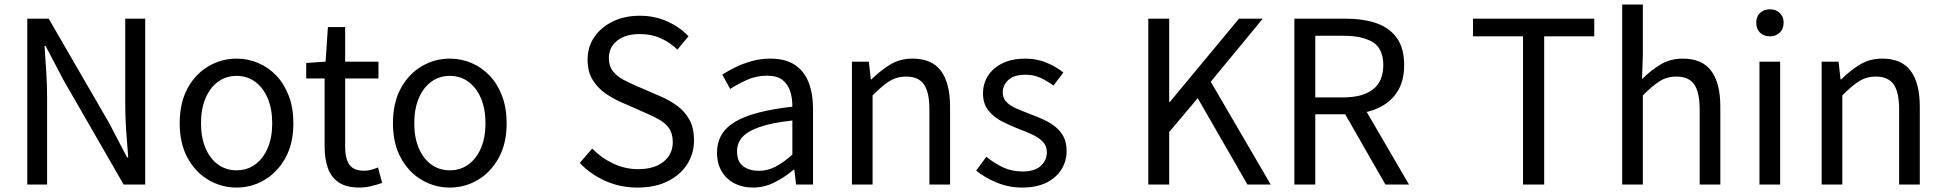

<svg xmlns="http://www.w3.org/2000/svg" viewBox="-20 -816 8593 849"><path d="M100.6 0V-733.4H195.4L462.8 -271.5L541.9 -119.9H546.9Q542.3 -175.3 538.1 -235.1Q533.8 -295 533.8 -352.2V-733.4H622.1V0H526.7L260.4 -462.7L181.3 -613.5H176.9Q180.4 -558.2 184.4 -500.7Q188.3 -443.1 188.3 -384.9V0Z M1026.1 13.4Q959.6 13.4 902 -20.3Q844.4 -54 809.5 -117.6Q774.6 -181.2 774.6 -271Q774.6 -361.9 809.5 -425.7Q844.4 -489.4 902 -523.1Q959.6 -556.8 1026.1 -556.8Q1075.9 -556.8 1121.3 -537.7Q1166.7 -518.6 1201.8 -481.9Q1236.8 -445.3 1257 -392.1Q1277.3 -338.9 1277.3 -271Q1277.3 -181.2 1242.1 -117.6Q1206.8 -54 1149.7 -20.3Q1092.7 13.4 1026.1 13.4ZM1026.1 -62.9Q1073.2 -62.9 1108.7 -88.9Q1144.2 -114.9 1164 -161.8Q1183.7 -208.7 1183.7 -271Q1183.7 -333.8 1164 -380.8Q1144.2 -427.8 1108.7 -454.2Q1073.2 -480.5 1026.1 -480.5Q979.1 -480.5 943.6 -454.2Q908.1 -427.8 888.4 -380.8Q868.8 -333.8 868.8 -271Q868.8 -208.7 888.4 -161.8Q908.1 -114.9 943.6 -88.9Q979.1 -62.9 1026.1 -62.9Z M1569.5 13.4Q1511.9 13.4 1478 -9.3Q1444.2 -32 1429.8 -72.8Q1415.4 -113.5 1415.4 -167.7V-469H1334.1V-537.6L1419.7 -543.4L1430 -696.2H1506.2V-543.4H1653.6V-469H1506.2V-165.4Q1506.2 -116 1524.6 -88.5Q1542.9 -61 1590.4 -61Q1605 -61 1622.1 -65.4Q1639.1 -69.8 1651.5 -75.6L1669.8 -7Q1647.2 0.6 1621.2 7Q1595.2 13.4 1569.5 13.4Z M1969.1 13.4Q1902.6 13.4 1845 -20.3Q1787.4 -54 1752.5 -117.6Q1717.6 -181.2 1717.6 -271Q1717.6 -361.9 1752.5 -425.7Q1787.4 -489.4 1845 -523.1Q1902.6 -556.8 1969.1 -556.8Q2018.9 -556.8 2064.3 -537.7Q2109.7 -518.6 2144.8 -481.9Q2179.8 -445.3 2200 -392.1Q2220.3 -338.9 2220.3 -271Q2220.3 -181.2 2185.1 -117.6Q2149.8 -54 2092.7 -20.3Q2035.7 13.4 1969.1 13.4ZM1969.1 -62.9Q2016.2 -62.9 2051.7 -88.9Q2087.2 -114.9 2107 -161.8Q2126.7 -208.7 2126.7 -271Q2126.7 -333.8 2107 -380.8Q2087.2 -427.8 2051.7 -454.2Q2016.2 -480.5 1969.1 -480.5Q1922.1 -480.5 1886.6 -454.2Q1851.1 -427.8 1831.4 -380.8Q1811.8 -333.8 1811.8 -271Q1811.8 -208.7 1831.4 -161.8Q1851.1 -114.9 1886.6 -88.9Q1922.1 -62.9 1969.1 -62.9Z M2799.6 13.4Q2722.3 13.4 2656.7 -16Q2591.2 -45.5 2543.5 -95.4L2598.6 -159.3Q2638.2 -118 2691.3 -93Q2744.3 -68 2801.1 -68Q2873.7 -68 2914.3 -101.1Q2954.9 -134.1 2954.9 -187.3Q2954.9 -225.8 2938.5 -248.7Q2922.2 -271.7 2894.7 -287.3Q2867.2 -302.8 2832.2 -317.7L2727.4 -363.8Q2693.3 -378.5 2658.8 -401.9Q2624.3 -425.2 2601.3 -461.9Q2578.2 -498.5 2578.2 -551.9Q2578.2 -608.8 2608.2 -652.5Q2638.1 -696.2 2690.3 -721.3Q2742.4 -746.4 2809.2 -746.4Q2874.8 -746.4 2930.6 -721.3Q2986.4 -696.2 3024.4 -655.7L2975.6 -596.8Q2942.3 -628.5 2901.4 -646.9Q2860.5 -665.4 2809.2 -665.4Q2746.9 -665.4 2709.6 -636.6Q2672.4 -607.8 2672.4 -558.6Q2672.4 -523 2690.9 -500.2Q2709.3 -477.3 2737.4 -463Q2765.4 -448.6 2793.6 -436.2L2897.5 -391.3Q2940.5 -373.3 2974.7 -348Q3008.9 -322.8 3028.9 -286.1Q3048.8 -249.4 3048.8 -194.6Q3048.8 -136.9 3018.7 -89.7Q2988.5 -42.5 2932.6 -14.5Q2876.8 13.4 2799.6 13.4Z M3309.2 13.4Q3263.9 13.4 3228.1 -4.9Q3192.2 -23.2 3171.4 -57.9Q3150.6 -92.5 3150.6 -141.3Q3150.6 -230.1 3230.5 -277.5Q3310.3 -325 3483.7 -344.2Q3484.1 -379.4 3474.8 -410.5Q3465.5 -441.7 3441.2 -461.5Q3416.9 -481.3 3372 -481.3Q3324.6 -481.3 3283.1 -462.8Q3241.7 -444.3 3209 -422.7L3173.9 -486Q3199 -502.3 3231.8 -518.5Q3264.6 -534.7 3303.9 -545.7Q3343.1 -556.8 3386.5 -556.8Q3453.2 -556.8 3494.8 -529.1Q3536.3 -501.4 3555.7 -451.5Q3575.1 -401.6 3575.1 -334V0H3500.2L3492.5 -64.9H3488.7Q3450.6 -32.7 3405.3 -9.7Q3359.9 13.4 3309.2 13.4ZM3334.8 -60.6Q3374 -60.6 3409.3 -79Q3444.5 -97.4 3483.7 -132.4V-283.2Q3392.7 -273.1 3338.8 -254.3Q3285 -235.5 3262 -209.1Q3239.1 -182.6 3239.1 -147.4Q3239.1 -100.4 3266.9 -80.5Q3294.6 -60.6 3334.8 -60.6Z M3747.1 0V-543.4H3822L3830.7 -464.5H3833.1Q3871.8 -503.1 3915.3 -529.9Q3958.9 -556.8 4015.1 -556.8Q4100.8 -556.8 4141 -502.4Q4181.1 -448 4181.1 -344.1V0H4089.7V-332.4Q4089.7 -408.5 4065.5 -442.9Q4041.3 -477.4 3986.5 -477.4Q3944.9 -477.4 3912 -456.4Q3879.2 -435.5 3838.5 -394V0Z M4499.1 13.4Q4441.6 13.4 4388.3 -8.3Q4335 -30 4296.5 -61.7L4341.4 -122.7Q4376.7 -94.3 4415 -76.1Q4453.2 -57.8 4501.9 -57.8Q4555.8 -57.8 4582.4 -82.6Q4609.1 -107.5 4609.1 -143.1Q4609.1 -171.1 4590.7 -189.8Q4572.2 -208.5 4543.5 -221.7Q4514.7 -235 4484.5 -246Q4446.9 -260.6 4410.6 -279.1Q4374.4 -297.7 4350.5 -327.5Q4326.7 -357.2 4326.7 -403Q4326.7 -446.6 4349 -481.3Q4371.3 -516 4413.2 -536.4Q4455.1 -556.8 4513.8 -556.8Q4564.3 -556.8 4607.6 -538.8Q4650.9 -520.9 4682 -495.4L4638.4 -437.5Q4610.4 -458.3 4580.6 -471.9Q4550.8 -485.5 4514.9 -485.5Q4463.2 -485.5 4438.6 -462.2Q4414 -438.9 4414 -407.3Q4414 -381.8 4430.4 -365Q4446.7 -348.2 4473.8 -336.5Q4501 -324.7 4531.2 -313.1Q4561.2 -301.9 4590.5 -289Q4619.7 -276.1 4643.5 -257.9Q4667.4 -239.8 4681.9 -213.5Q4696.4 -187.2 4696.4 -148.2Q4696.4 -104.1 4673.7 -67.1Q4651 -30.1 4607.3 -8.4Q4563.7 13.4 4499.1 13.4Z M5057.6 0V-733.4H5150V-364.6H5152.4L5458.6 -733.4H5563.7L5333.8 -454.5L5599 0H5496.1L5276.2 -381.9L5150 -232.2V0Z M5703.6 0V-733.4H5932.7Q6007.8 -733.4 6065.6 -713.6Q6123.4 -693.9 6156.2 -648.8Q6189 -603.7 6189 -527.7Q6189 -454.7 6156.2 -406.4Q6123.4 -358.1 6065.6 -334.5Q6007.8 -310.8 5932.7 -310.8H5796V0ZM5796 -385.3H5919.3Q6005.3 -385.3 6051 -420.7Q6096.7 -456.2 6096.7 -527.7Q6096.7 -600.2 6051 -629.1Q6005.3 -657.9 5919.3 -657.9H5796ZM6106.2 0 5914.1 -335.4 5987 -383.5 6210.5 0Z M6714.6 0V-655.2H6493.4V-733.4H7029.7V-655.2H6808.2V0Z M7153.1 0V-796H7244.5V-578.3L7241 -466.4Q7278.7 -503.9 7321.8 -530.3Q7364.9 -556.8 7421.1 -556.8Q7506.8 -556.8 7547 -502.4Q7587.1 -448 7587.1 -344.1V0H7495.7V-332.4Q7495.7 -408.5 7471.5 -442.9Q7447.3 -477.4 7392.5 -477.4Q7350.9 -477.4 7318 -456.4Q7285.2 -435.5 7244.5 -394V0Z M7760.1 0V-543.4H7851.5V0ZM7806.4 -655.3Q7779.1 -655.3 7762.5 -671.8Q7745.9 -688.2 7745.9 -716.2Q7745.9 -742.6 7762.5 -758.7Q7779.1 -774.9 7806.4 -774.9Q7832.7 -774.9 7849.9 -758.7Q7867 -742.6 7867 -716.2Q7867 -688.2 7849.9 -671.8Q7832.7 -655.3 7806.4 -655.3Z M8035.1 0V-543.4H8110L8118.7 -464.5H8121.1Q8159.8 -503.1 8203.3 -529.9Q8246.9 -556.8 8303.1 -556.8Q8388.8 -556.8 8429 -502.4Q8469.1 -448 8469.1 -344.1V0H8377.7V-332.4Q8377.7 -408.5 8353.5 -442.9Q8329.3 -477.4 8274.5 -477.4Q8232.9 -477.4 8200 -456.4Q8167.2 -435.5 8126.5 -394V0Z"/></svg>

Font: Noto Sans KR Thin
Style: Regular
Weight: 100
Designer: Ryoko NISHIZUKA 西塚涼子 (kana, bopomofo & ideographs); Paul D. Hunt (Latin, Greek & Cyrillic); Sandoll Communications 산돌커뮤니
Foundry: Adobe
Version: Version 2.004-H2;hotconv 1.0.118;makeotfexe 2.5.65603